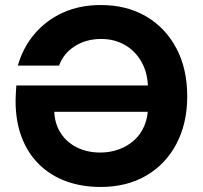

<svg xmlns="http://www.w3.org/2000/svg" viewBox="-20 -732 806 764"><path d="M381 12Q305 12 242.5 -11Q180 -34 135 -78.5Q90 -123 66 -186.5Q42 -250 42 -330Q42 -344 43 -360Q44 -376 45 -392H590V-287H196Q198 -239 221.5 -202.5Q245 -166 286 -145.5Q327 -125 379 -125Q418 -125 452.5 -137.5Q487 -150 513 -173Q539 -196 554 -230.5Q569 -265 569 -309V-376Q569 -439 544 -484Q519 -529 477 -553Q435 -577 383 -577Q323 -577 278 -548.5Q233 -520 215 -471H51Q71 -542 117 -596.5Q163 -651 230 -681.5Q297 -712 381 -712Q484 -712 561 -667Q638 -622 681.5 -540.5Q725 -459 725 -349Q725 -241 682 -159.5Q639 -78 561.5 -33Q484 12 381 12Z"/></svg>

Font: DM Sans 28pt Black
Style: Regular
Weight: 900
Version: Version 4.004;gftools[0.9.30]